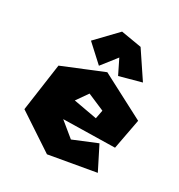

<svg xmlns="http://www.w3.org/2000/svg" viewBox="-150 -718 767 821"><g transform="rotate(30 234.0 -307.5)"><path d="M120 -515 216 -615 317 -598 402 -471 296 -442 261 -513 203 -439ZM228 -316 188 -259 304 -238 312 -280ZM53 -353 248 -433 466 -319 438 -170 185 -165 257 -106 371 -153 428 -40 200 0 20 -119Z"/></g></svg>

Font: Super Mario
Style: Regular
Weight: 400
Version: Version 1.0